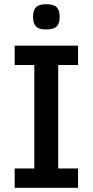

<svg xmlns="http://www.w3.org/2000/svg" viewBox="-20 -893 441 913"><path d="M351.1 0H49.8V-91.8H143.1V-584H49.8V-675.8H351.1V-584H256.8V-91.8H351.1ZM263.7 -813Q263.7 -779.3 248.5 -766.1Q233.4 -752.9 199.2 -752.9Q180.7 -752.9 168.7 -756.8Q156.7 -760.7 149.9 -768.6Q143.1 -776.4 140.1 -787.6Q137.2 -798.8 137.2 -813Q137.2 -843.8 150.9 -858.4Q164.6 -873 199.2 -873Q234.9 -873 249.3 -858.9Q263.7 -844.7 263.7 -813Z"/></svg>

Font: Lorenzo Sans Medium
Style: Regular
Weight: 500
Foundry: Intel Corporation
Version: Version 1.00; ttfautohint (v1.5)